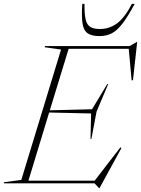

<svg xmlns="http://www.w3.org/2000/svg" viewBox="-63 -955 734 1000"><path d="M452.5 24.5 429.5 0H-43L-41.5 -6L48 -18L255 -697L169.5 -709L171.5 -715H612L649.5 -736.5H651.5L629.5 -537H622.5L607.5 -701H294.5L196.5 -380.5L416.5 -386L495.5 -517H500.5L440 -374L413 -231.5H408.5L411.5 -364L193 -369L85 -14H430L564 -187.5L569.5 -184L455.5 24.5ZM457 -804Q507.5 -804 547.2 -833.8Q587 -863.5 624 -935H638.5Q602 -867 573.8 -830.8Q545.5 -794.5 517.8 -780.8Q490 -767 455 -767Q416 -767 394.8 -780.8Q373.5 -794.5 367.2 -830.8Q361 -867 365.5 -935H377Q376.5 -883.5 382.8 -855Q389 -826.5 406.8 -815.2Q424.5 -804 457 -804Z"/></svg>

Font: Newsreader Display ExtraLight
Style: Italic
Weight: 275
Italic angle: -17°
Designer: Hugues Gentile
Foundry: Production Type
Version: Version 1.002